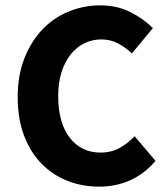

<svg xmlns="http://www.w3.org/2000/svg" viewBox="-20 -684 622 716"><path d="M349 12Q287 12 232 -9.5Q177 -31 135.5 -73Q94 -115 70 -177.5Q46 -240 46 -322Q46 -403 71 -466.5Q96 -530 138 -574Q180 -618 236 -641Q292 -664 354 -664Q417 -664 467 -638.5Q517 -613 550 -579L472 -485Q447 -508 419.5 -522.5Q392 -537 357 -537Q324 -537 294.5 -522.5Q265 -508 243.5 -481Q222 -454 209.5 -415Q197 -376 197 -327Q197 -226 240 -170.5Q283 -115 355 -115Q395 -115 426.5 -132.5Q458 -150 482 -176L560 -84Q478 12 349 12Z"/></svg>

Font: Font
Style: ¶
Weight: 700
Designer: Paul D. Hunt
Foundry: Adobe Systems Incorporated
Version: Version 3.000